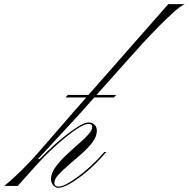

<svg xmlns="http://www.w3.org/2000/svg" viewBox="-187 -893 907 922"><path d="M189 -339 170 -360 621 -873H700Q680 -864 647 -834.5Q614 -805 576 -766.5Q538 -728 501 -688Q464 -648 436 -616ZM189 -339 -5 -129H8L-17 -95L-102 0H-167Q-127 -32 -82.5 -76Q-38 -120 0 -164L170 -360ZM93 9Q79 9 68.5 -3.5Q58 -16 58 -33Q58 -60 78 -88.5Q98 -117 127.5 -145Q157 -173 187 -199Q217 -225 236.5 -246.5Q256 -268 256 -283Q256 -298 239 -298Q221 -298 191 -279.5Q161 -261 124.5 -231Q88 -201 51 -165.5Q14 -130 -17 -95H-28Q4 -131 42 -167.5Q80 -204 118.5 -235Q157 -266 188.5 -285.5Q220 -305 240 -305Q254 -305 266 -295Q278 -285 278 -265Q278 -238 257.5 -210.5Q237 -183 206.5 -156Q176 -129 145.5 -103Q115 -77 94.5 -55Q74 -33 74 -15Q74 3 95 3Q114 3 149.5 -19Q185 -41 226 -75.5Q267 -110 303 -151L314 -163H324L315 -154Q276 -108 233 -71.5Q190 -35 152.5 -13Q115 9 93 9ZM128 -425 138 -437H371L360 -425Z"/></svg>

Font: Ballet 24pt
Style: Regular
Weight: 400
Designer: Maximiliano R. Sproviero
Foundry: Omnibus-Type
Version: Version 1.100